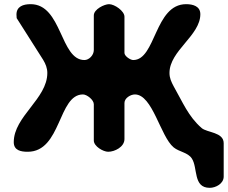

<svg xmlns="http://www.w3.org/2000/svg" viewBox="-20 -727 1093 921"><path d="M627 -274C712 -274 749 -73 813 -20C840 2 881 4 900 33C930 78 905 174 986 174C1015 174 1053 154 1053 120V-40C1053 -94 973 -90 947 -113C883 -169 857 -236 813 -313C802 -334 793 -352 793 -377C793 -484 941 -556 941 -659C941 -697 906 -707 873 -707C721 -707 728 -439 619 -439C605 -439 577 -458 577 -473V-647C577 -674 530 -707 503 -707C481 -707 430 -683 430 -653V-487C430 -462 407 -439 385 -439C268 -439 278 -707 127 -707C91 -707 59 -696 59 -657C59 -654 60 -642 60 -640C79 -610 168 -470 187 -440C199 -420 207 -400 207 -377C207 -253 46 -169 46 -45C46 -5 81 1 113 1C275 1 258 -274 378 -274C397 -274 430 -248 430 -227V-53C430 -25 475 1 499 1C530 1 577 -22 577 -60V-233C577 -257 607 -274 627 -274Z"/></svg>

Font: Asimov Print
Style: Regular
Weight: 500
Designer: Google
Version: Version 2.000980: 2014